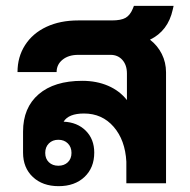

<svg xmlns="http://www.w3.org/2000/svg" viewBox="-20 -628 651 658"><path d="M494 -492Q520 -472 534.5 -443Q549 -414 549 -380V0H413V-74Q409 -148 369.5 -193.5Q330 -239 268 -239Q215 -239 198 -211Q245 -209 274 -180Q303 -151 303 -105Q303 -53 269.5 -21.5Q236 10 181 10Q126 10 92.5 -21.5Q59 -53 59 -105V-177Q59 -259 112.5 -305Q166 -351 262 -351Q311 -351 350.5 -334Q390 -317 415 -285V-376Q415 -405 399.5 -422.5Q384 -440 359 -440H248Q215 -440 194.5 -423.5Q174 -407 174 -381H40Q40 -433 66 -473.5Q92 -514 139 -536Q186 -558 248 -558H363Q395 -558 410.5 -567Q426 -576 435 -598L439 -608H575L572 -595Q556 -522 494 -492ZM180 -149Q160 -149 147.5 -136.5Q135 -124 135 -104Q135 -84 147.5 -72Q160 -60 180 -60Q200 -60 212.5 -72Q225 -84 225 -104Q225 -124 212.5 -136.5Q200 -149 180 -149Z"/></svg>

Font: Bai Jamjuree
Style: Bold
Weight: 700
Designer: Katatrad Aksorn Co.,Ltd.
Foundry: Cadson Demak Co.,Ltd.
Version: Version 1.000; ttfautohint (v1.6)